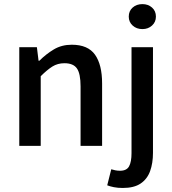

<svg xmlns="http://www.w3.org/2000/svg" viewBox="-20 -724 855 953"><path d="M75.7 0V-489.7H163.1L171.4 -422.4H175.3Q208.5 -455.6 247.3 -478.8Q286.1 -502 336.4 -502Q416.5 -502 451.7 -452.4Q486.8 -402.8 486.8 -309.6V0H379.9V-295.4Q379.9 -358.4 361.8 -384.3Q343.8 -410.2 299.8 -410.2Q266.1 -410.2 240 -393.8Q213.9 -377.4 182.1 -345.7V0ZM589.8 209Q564.5 209 545.2 205.1Q525.9 201.2 512.2 195.8L532.2 116.2Q541.5 119.1 552.5 121.3Q563.5 123.5 575.7 123.5Q608.9 123.5 620.8 101.3Q632.8 79.1 632.8 36.1V-489.7H739.3V34.7Q739.3 85.9 725.1 125.2Q710.9 164.6 678.2 186.8Q645.5 209 589.8 209ZM687 -579.6Q657.7 -579.6 638.4 -597.2Q619.1 -614.7 619.1 -641.6Q619.1 -669.4 638.4 -686.5Q657.7 -703.6 687 -703.6Q715.3 -703.6 734.6 -686.5Q753.9 -669.4 753.9 -641.6Q753.9 -614.7 734.6 -597.2Q715.3 -579.6 687 -579.6Z"/></svg>

Font: Varta Light
Style: Bold
Weight: 700
Version: Version 1.004